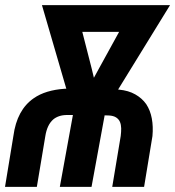

<svg xmlns="http://www.w3.org/2000/svg" viewBox="-45 -731 686 751"><path d="M417 -380.9 620.1 -710.9H119.1L214.4 -383.8H207.5Q170.9 -381.3 140.4 -372.1Q109.9 -362.8 86.9 -346.7Q54.2 -324.2 34.2 -287.4Q14.2 -250.5 7.3 -198.7L-25.4 0H99.1L132.3 -198.7Q135.7 -220.2 143.3 -236.6Q150.9 -252.9 163.1 -263.7Q172.9 -272 186.5 -276.6Q200.2 -281.2 217.8 -281.2H240.2L189 0H313L364.3 -279.8L381.3 -279.3Q398.9 -278.3 409.4 -271.5Q419.9 -264.6 424.3 -253.9Q428.7 -243.2 429 -229.2Q429.2 -215.3 427.2 -199.2L394 0H518.6L551.3 -198.7Q554.7 -235.8 548.8 -267.6Q543 -299.3 526.9 -323.7Q510.7 -346.7 484.1 -361.8Q457.5 -377 420.4 -380.4ZM420.9 -606.4 342.3 -463.4 322.3 -426.8 313.5 -463.4 276.9 -606.4Z"/></svg>

Font: Roboto Mono SemiBold
Style: Italic
Weight: 600
Italic angle: -10°
Monospace: yes
Designer: Google
Version: Version 3.000